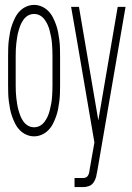

<svg xmlns="http://www.w3.org/2000/svg" viewBox="-20 -548 540 783"><path d="M119 8Q103 8 88 1.5Q73 -5 61.5 -16.5Q50 -28 42.5 -42.5Q35 -57 29.5 -72.5Q24 -88 21 -103.5Q18 -119 16 -135Q14 -151 13.5 -167.5Q13 -184 13 -200V-320Q13 -336 13.5 -352.5Q14 -369 16 -385Q18 -401 21 -416.5Q24 -432 29.5 -447.5Q35 -463 42.5 -477.5Q50 -492 61.5 -503.5Q73 -515 88 -521.5Q103 -528 119 -528Q135 -528 150 -521.5Q165 -515 176.5 -503.5Q188 -492 195.5 -477.5Q203 -463 208.5 -447.5Q214 -432 217 -416.5Q220 -401 222 -385Q224 -369 224.5 -352.5Q225 -336 225 -320V-200Q225 -184 224.5 -167.5Q224 -151 222 -135Q220 -119 217 -103.5Q214 -88 208.5 -72.5Q203 -57 195.5 -42.5Q188 -28 176.5 -16.5Q165 -5 150 1.5Q135 8 119 8ZM284 215V178H319Q326 178 331.5 175Q337 172 340 166Q343 160 344 153.5Q345 147 346 141L365 33L293 -388L270 -520H302L381 -57L460 -520H492Q463 -353 434.5 -186Q406 -19 377 148Q375 161 372 173Q369 185 362 195.5Q355 206 343.5 210.5Q332 215 319 215ZM119 -29Q132 -29 143 -35Q154 -41 162 -52Q170 -63 175 -74.5Q180 -86 183 -98.5Q186 -111 188.5 -123.5Q191 -136 192 -149Q193 -162 193.5 -174.5Q194 -187 194 -200V-320Q194 -333 193.5 -345.5Q193 -358 192 -371Q191 -384 188.5 -396.5Q186 -409 183 -421.5Q180 -434 175 -445.5Q170 -457 162 -468Q154 -479 143 -485Q132 -491 119 -491Q106 -491 95 -485Q84 -479 76 -468Q68 -457 63.5 -445.5Q59 -434 55.5 -421.5Q52 -409 50 -396.5Q48 -384 46.5 -371Q45 -358 44.5 -345.5Q44 -333 44 -320V-200Q44 -187 44.5 -174.5Q45 -162 46.5 -149Q48 -136 50 -123.5Q52 -111 55.5 -98.5Q59 -86 63.5 -74.5Q68 -63 76 -52Q84 -41 95 -35Q106 -29 119 -29Z"/></svg>

Font: Iosevka SS04 Extralight
Style: Regular
Weight: 200
Monospace: yes
Designer: Belleve Invis
Foundry: Belleve Invis
Version: Version 19.0.0; ttfautohint (v1.8.4)